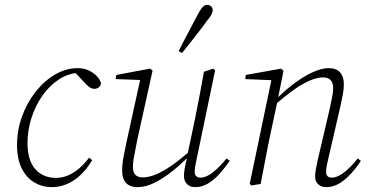

<svg xmlns="http://www.w3.org/2000/svg" viewBox="-20 -756 1520 789"><path d="M193 13Q154 13 121.5 -6Q89 -25 69.5 -63.5Q50 -102 50 -160Q50 -221 70.5 -277.5Q91 -334 126.5 -379Q162 -424 206.5 -450Q251 -476 300 -476Q324 -476 343.5 -467Q363 -458 376.5 -444.5Q390 -431 395 -415Q394 -403 386 -397Q378 -391 368 -391Q357 -391 348 -397.5Q339 -404 328 -416L284 -463H314V-457H306Q261 -455 222 -429.5Q183 -404 154 -362.5Q125 -321 109 -270.5Q93 -220 93 -168Q93 -97 125 -61Q157 -25 210 -25Q237 -25 261.5 -36Q286 -47 307 -65.5Q328 -84 346 -108L359 -98Q344 -73 326 -52.5Q308 -32 287 -17.5Q266 -3 242.5 5Q219 13 193 13Z M545 13Q525 13 510.5 5.5Q496 -2 489 -17.5Q482 -33 482 -55Q482 -81 487.5 -110.5Q493 -140 499 -168L558 -437L564 -427L455 -431L458 -448L597 -474L607 -466L544 -181Q541 -163 536.5 -142Q532 -121 529 -102Q526 -83 526 -70Q526 -49 536 -38Q546 -27 567 -27Q590 -27 619 -38.5Q648 -50 686.5 -76.5Q725 -103 774 -148L779 -131H774Q730 -86 690 -54Q650 -22 614 -4.5Q578 13 545 13ZM782 13Q761 13 748.5 0.5Q736 -12 736 -34Q736 -47 739 -63.5Q742 -80 750 -113L749 -114L781 -266Q791 -315 800 -362.5Q809 -410 818 -461L856 -474L864 -467L789 -107Q786 -92 783 -76.5Q780 -61 780 -49Q780 -38 786.5 -32Q793 -26 804 -26Q827 -26 854.5 -47.5Q882 -69 911 -105L924 -95Q904 -66 882 -41.5Q860 -17 835 -2Q810 13 782 13ZM714 -546Q727 -571 740.5 -597.5Q754 -624 768 -649.5Q782 -675 793 -697Q800 -710 806 -718.5Q812 -727 818 -731.5Q824 -736 832 -736Q840 -736 847 -730.5Q854 -725 854 -714Q854 -706 848.5 -695.5Q843 -685 830 -670Q816 -650 798.5 -627.5Q781 -605 763 -582Q745 -559 728 -538Z M1013 6 1006 0 1097 -435 1106 -426 988 -431 990 -448 1135 -474 1145 -465 1121 -345 1120 -339 1091 -204Q1080 -153 1071 -103.5Q1062 -54 1051 0ZM1320 13Q1301 13 1288 1.5Q1275 -10 1275 -30Q1275 -45 1278 -61Q1281 -77 1286 -100L1334 -305Q1339 -329 1344 -352.5Q1349 -376 1349 -394Q1349 -417 1338 -427.5Q1327 -438 1308 -438Q1285 -438 1255.5 -426Q1226 -414 1189 -388Q1152 -362 1104 -320L1102 -340H1107Q1144 -379 1184 -409.5Q1224 -440 1262.5 -458Q1301 -476 1330 -476Q1362 -476 1377.5 -458.5Q1393 -441 1393 -411Q1393 -388 1388.5 -366Q1384 -344 1378 -316L1330 -108Q1326 -92 1323 -76.5Q1320 -61 1320 -49Q1320 -38 1326 -32Q1332 -26 1344 -26Q1366 -26 1394 -47.5Q1422 -69 1450 -105L1463 -95Q1444 -66 1421.5 -41.5Q1399 -17 1374 -2Q1349 13 1320 13Z"/></svg>

Font: Source Serif 4 36pt Light
Style: Italic
Weight: 300
Italic angle: -12°
Designer: Frank Grießhammer
Foundry: Adobe Systems Incorporated
Version: Version 4.004;hotconv 1.0.116;makeotfexe 2.5.65601